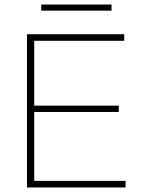

<svg xmlns="http://www.w3.org/2000/svg" viewBox="-20 -827 628 847"><path d="M99 0H534V-29H131V-333H504V-361H131V-647H528V-676H99ZM162 -780H472V-807H162Z"/></svg>

Font: MV Cash Thin
Style: Regular
Weight: 100
Designer: Rodrigo Fuenzalida
Foundry: fragTYPE
Version: Version 1.100;Glyphs 3.1.2 (3151)